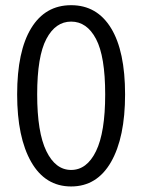

<svg xmlns="http://www.w3.org/2000/svg" viewBox="-20 -688 535 721"><path d="M247.1 12.2Q149.9 12.2 97.2 -79.8Q44.4 -171.9 44.4 -333.5Q44.4 -496.1 97.2 -582.3Q149.9 -668.5 247.1 -668.5Q344.2 -668.5 397 -582.3Q449.7 -496.1 449.7 -333.5Q449.7 -171.9 397 -79.8Q344.2 12.2 247.1 12.2ZM247.1 -49.8Q306.2 -49.8 340.6 -120.4Q375 -190.9 375 -333.5Q375 -476.6 340.6 -541.7Q306.2 -606.9 247.1 -606.9Q188.5 -606.9 154.1 -541.7Q119.6 -476.6 119.6 -333.5Q119.6 -190.9 154.1 -120.4Q188.5 -49.8 247.1 -49.8Z"/></svg>

Font: Varta Light
Style: Regular
Weight: 400
Version: Version 1.004